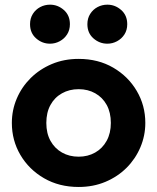

<svg xmlns="http://www.w3.org/2000/svg" viewBox="-20 -766 656 802"><path d="M308.5 15Q227 15 164 -21.5Q101 -58 65.2 -118.8Q29.5 -179.5 29.5 -252.5Q29.5 -306 50 -354.2Q70.5 -402.5 108 -439.8Q145.5 -477 196.5 -498.5Q247.5 -520 308.5 -520Q390 -520 452.8 -483.5Q515.5 -447 551.2 -386.2Q587 -325.5 587 -252.5Q587 -199.5 566.5 -151Q546 -102.5 508.8 -65.2Q471.5 -28 420.5 -6.5Q369.5 15 308.5 15ZM308.5 -111.5Q347 -111.5 377.5 -128.8Q408 -146 425.5 -177.8Q443 -209.5 443 -252.5Q443 -296 425.8 -327.5Q408.5 -359 378 -376.2Q347.5 -393.5 308.5 -393.5Q269.5 -393.5 238.8 -376.2Q208 -359 190.8 -327.5Q173.5 -296 173.5 -252.5Q173.5 -209 191 -177.5Q208.5 -146 239 -128.8Q269.5 -111.5 308.5 -111.5ZM189 -583.5Q156 -583.5 130.8 -605.8Q105.5 -628 105.5 -665Q105.5 -689.5 117.2 -708Q129 -726.5 148 -736.5Q167 -746.5 189 -746.5Q221.5 -746.5 246.8 -724.2Q272 -702 272 -665Q272 -640.5 260.2 -622.2Q248.5 -604 229.5 -593.8Q210.5 -583.5 189 -583.5ZM428.5 -583.5Q395.5 -583.5 370.2 -605.8Q345 -628 345 -665Q345 -689.5 356.8 -708Q368.5 -726.5 387.5 -736.5Q406.5 -746.5 428.5 -746.5Q461 -746.5 486.2 -724.2Q511.5 -702 511.5 -665Q511.5 -640.5 499.8 -622.2Q488 -604 469 -593.8Q450 -583.5 428.5 -583.5Z"/></svg>

Font: Geologica Cursive SemiBold
Style: Regular
Weight: 600
Designer: Sindre Bremnes, Frode Helland
Foundry: Monokrom Skriftforlag AS
Version: Version 1.010;gftools[0.9.28]